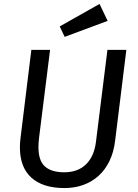

<svg xmlns="http://www.w3.org/2000/svg" viewBox="-20 -942 701 974"><path d="M564 -228Q557 -170 535.5 -125.5Q514 -81 480.5 -50.5Q447 -20 403 -4Q359 12 307 12Q198 12 139.5 -40.5Q81 -93 81 -194Q81 -217 84 -241L139 -689H234L178 -242Q175 -216 175 -196Q175 -127 208 -97.5Q241 -68 306 -68Q375 -68 416.5 -108.5Q458 -149 467 -224L525 -689H621ZM283 -808 485 -922 526 -836 308 -755Z"/></svg>

Font: Yekcdsyqcyvpieeyorgstswgcgt
Style: Regular
Weight: 400
Italic angle: -8°
Designer: Carrois Corporate & Edenspiekermann
Foundry: Carrois Corporate GbR & Edenspiekermann AG
Version: Version 2.001